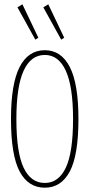

<svg xmlns="http://www.w3.org/2000/svg" viewBox="-20 -860 415 891"><path d="M188 11Q111 11 71 -64.5Q31 -140 31 -308Q31 -471 71 -549Q111 -627 188 -627Q264 -627 304 -549Q344 -471 344 -308Q344 -140 304 -64.5Q264 11 188 11ZM188 -11Q252 -11 285.5 -82Q319 -153 319 -308Q319 -458 285.5 -531.5Q252 -605 188 -605Q123 -605 89.5 -531.5Q56 -458 56 -308Q56 -153 89.5 -82Q123 -11 188 -11ZM144 -676 61 -826 84 -840 158 -685ZM264 -676 181 -826 204 -840 278 -685Z"/></svg>

Font: Inconsolata Condensed ExtraLight
Style: Regular
Weight: 200
Width: 3
Monospace: yes
Designer: Raph Levien, Cyreal, Brenton Simpson
Foundry: Raph Levien, Cyreal, Google
Version: Version 3.100; ttfautohint (v1.8.4.7-5d5b)